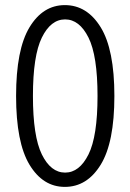

<svg xmlns="http://www.w3.org/2000/svg" viewBox="-20 -726 510 752"><path d="M234 6Q148 6 95.5 -81Q43 -168 43 -350Q43 -532 95.5 -619Q148 -706 234 -706Q321 -706 374.5 -619Q428 -532 428 -350Q428 -168 374.5 -81Q321 6 234 6ZM235 -50Q291 -50 326.5 -121Q362 -192 362 -350Q362 -508 326.5 -579Q291 -650 235 -650Q179 -650 144 -579Q109 -508 109 -350Q109 -192 144 -121Q179 -50 235 -50Z"/></svg>

Font: Asap Condensed Light
Style: Regular
Weight: 300
Width: 3
Designer: Pablo Cosgaya
Foundry: Omnibus-Type
Version: Version 3.001; ttfautohint (v1.8.4.7-5d5b)